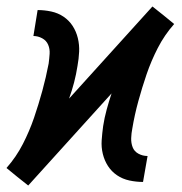

<svg xmlns="http://www.w3.org/2000/svg" viewBox="-41 -561 561 592"><path d="M46 11 12 -16 -21 -43Q9 -77 29.5 -117Q50 -157 64 -198Q78 -239 89.5 -281Q101 -323 109 -365Q111 -380 112 -395Q113 -410 107.5 -423Q102 -436 89 -443Q76 -450 62 -450L75 -530Q96 -530 117 -525.5Q138 -521 155 -509.5Q172 -498 183 -481Q194 -464 199 -443.5Q204 -423 203 -401.5Q202 -380 198 -358Q194 -332 187.5 -307Q181 -282 172 -257L429 -541L463 -514L496 -487Q466 -453 445.5 -413Q425 -373 411 -332Q397 -291 385.5 -249Q374 -207 367 -165Q364 -150 363.5 -135Q363 -120 368 -107Q373 -94 386 -87Q399 -80 414 -80L400 0Q379 0 358 -4.5Q337 -9 320 -20.5Q303 -32 292 -49Q281 -66 276 -86.5Q271 -107 272.5 -128.5Q274 -150 277 -172Q281 -198 288 -223.5Q295 -249 303 -273Z"/></svg>

Font: Iosevka Curly Slab MdObl
Style: Regular
Weight: 500
Italic angle: -9°
Monospace: yes
Designer: Belleve Invis
Foundry: Belleve Invis
Version: Version 11.0.0; ttfautohint (v1.8.3)